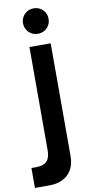

<svg xmlns="http://www.w3.org/2000/svg" viewBox="-117 -791 512 1072"><g transform="rotate(-10 139.0 -254.5)"><path d="M-10 127H15.7Q58.6 127 77.5 107.1Q96.3 87.2 96.3 45.8V-540H216.7V100Q216.7 143.2 199.4 174.8Q182.1 206.4 149.5 223.2Q117 240 72.2 240H-10ZM84.1 -676.8Q84.1 -696.8 93.6 -713.2Q103.2 -729.7 119.6 -739.2Q136 -748.8 156.5 -748.8Q176.9 -748.8 193.5 -739.2Q210.2 -729.7 219.5 -713.2Q228.9 -696.8 228.9 -676.8Q228.9 -656.8 219.5 -640.3Q210.2 -623.9 193.5 -614.4Q176.9 -604.8 156.5 -604.8Q136 -604.8 119.6 -614.4Q103.2 -623.9 93.6 -640.3Q84.1 -656.8 84.1 -676.8Z"/></g></svg>

Font: Tap Sans
Style: Regular
Weight: 400
Designer: Tap Payments
Foundry: Tap Payments
Version: Version 1.001;Glyphs 3.1.2 (3151)